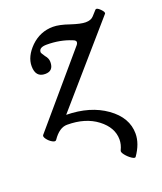

<svg xmlns="http://www.w3.org/2000/svg" viewBox="-116 -495 632 751"><g transform="rotate(-20 200.0 -119.5)"><path d="M319.8 178.2Q315.9 182.6 303.2 174.1Q290.5 165.5 280.5 152.8Q270.5 140.1 273.9 133.8Q284.2 112.8 284.2 91.8Q284.2 42 235.6 4.9Q187 -32.2 110.8 -32.2Q78.6 -32.2 50.8 8.8Q46.4 15.6 34.2 8.8Q22 2 13.4 -9.8Q4.9 -21.5 9.8 -26.9L253.9 -313Q257.8 -318.4 257.8 -323.2Q257.8 -330.6 245.1 -335Q199.2 -354 143.1 -354Q110.8 -354 110.8 -334Q110.8 -330.1 122.1 -314Q133.8 -300.8 133.8 -285.2Q133.8 -248 99.1 -248Q59.1 -248 59.1 -294.9Q59.1 -335 97.2 -373Q136.7 -411.1 189.9 -411.1Q216.3 -411.1 256.8 -397Q296.9 -383.8 316.9 -383.8Q339.4 -383.8 350.1 -396L369.1 -417Q375.5 -423.3 389.6 -408.9Q403.8 -394.5 398.9 -389.2L121.1 -69.8Q220.2 -68.4 285.6 -21.7Q351.1 24.9 351.1 91.8Q351.1 133.8 319.8 178.2Z"/></g></svg>

Font: Junicode SmCond Medium
Style: Italic
Weight: 500
Width: 4
Italic angle: -11°
Designer: Peter S. Baker
Version: Version 2.206